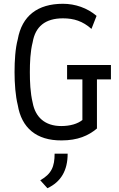

<svg xmlns="http://www.w3.org/2000/svg" viewBox="-20 -732 632 1016"><path d="M306 11C391 11 448 -14 493 -52V-312H567V-388H335V-312H416V-97C391 -77 352 -65 304 -65C217 -65 167 -113 153 -188C140 -242 138 -301 138 -350C138 -399 140 -459 153 -509C167 -591 219 -635 313 -635C371 -635 418 -620 464 -579L491 -648C442 -690 378 -712 313 -712C179 -712 96 -648 74 -524C61 -476 57 -411 57 -350C57 -289 62 -224 74 -176C94 -56 172 12 306 11ZM193 222 231 264C303 230 338 170 338 81H269C269 149 253 188 193 222Z"/></svg>

Font: Finlandica
Style: Regular
Weight: 400
Designer: Niklas Ekholm, Juho Hiilivirta, Jaakko Suomalainen
Foundry: Helsinki Type Studio
Version: Version 2.000;Glyphs 3.2 (3202)